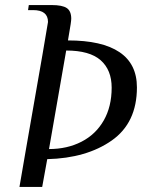

<svg xmlns="http://www.w3.org/2000/svg" viewBox="-20 -710 577 760"><path d="M82 -115Q170 -617 170 -623Q170 -670 111 -670H91L94 -690H184Q227 -690 244.5 -678Q262 -666 262 -636Q262 -624 253 -574L249 -550Q384 -550 453 -503.5Q522 -457 522 -364Q522 -224 422.5 -154Q323 -84 167 -80L147 30H57Q81 -108 82 -115ZM422 -363Q422 -433 378.5 -471.5Q335 -510 242 -510L174 -120Q246 -120 302.5 -149Q359 -178 390.5 -233Q422 -288 422 -363Z"/></svg>

Font: Philosopher
Style: Italic
Weight: 400
Italic angle: -10°
Designer: Jovanny Lemonad
Foundry: Jovanny Lemonad
Version: Version 2.000